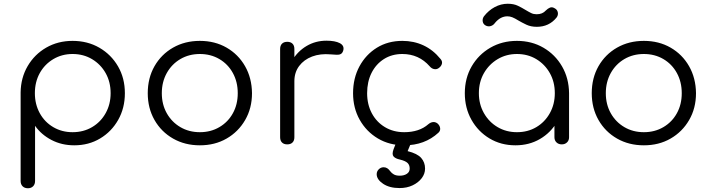

<svg xmlns="http://www.w3.org/2000/svg" viewBox="-20 -770 3792 1024"><path d="M129 234Q111 234 100.5 223.5Q90 213 90 195V-277Q91 -355 127.5 -417.5Q164 -480 226.5 -516Q289 -552 367 -552Q447 -552 510 -515.5Q573 -479 609.5 -416Q646 -353 646 -273Q646 -194 610.5 -131Q575 -68 514 -31.5Q453 5 376 5Q309 5 254.5 -23.5Q200 -52 167 -99V195Q167 213 156.5 223.5Q146 234 129 234ZM367 -65Q425 -65 471 -92Q517 -119 543.5 -166.5Q570 -214 570 -273Q570 -333 543.5 -380Q517 -427 471 -454.5Q425 -482 367 -482Q310 -482 264 -454.5Q218 -427 192 -380Q166 -333 166 -273Q166 -214 192 -166.5Q218 -119 264 -92Q310 -65 367 -65Z M1046 5Q966 5 903 -31Q840 -67 804 -130Q768 -193 768 -273Q768 -354 804 -417Q840 -480 903 -516Q966 -552 1046 -552Q1126 -552 1188.5 -516Q1251 -480 1287 -417Q1323 -354 1324 -273Q1324 -193 1287.5 -130Q1251 -67 1188.5 -31Q1126 5 1046 5ZM1046 -65Q1104 -65 1150 -92Q1196 -119 1222 -166Q1248 -213 1248 -273Q1248 -333 1222 -380.5Q1196 -428 1150 -455Q1104 -482 1046 -482Q988 -482 942 -455Q896 -428 869.5 -380.5Q843 -333 843 -273Q843 -213 869.5 -166Q896 -119 942 -92Q988 -65 1046 -65Z M1506 -337Q1509 -399 1538.5 -448Q1568 -497 1615.5 -525Q1663 -553 1721 -553Q1767 -553 1792 -540Q1817 -527 1811 -502Q1807 -487 1797.5 -482Q1788 -477 1774.5 -478Q1761 -479 1744 -480Q1688 -485 1644.5 -468.5Q1601 -452 1575.5 -418Q1550 -384 1550 -337ZM1512 0Q1494 0 1484 -10Q1474 -20 1474 -38V-509Q1474 -527 1484 -537Q1494 -547 1512 -547Q1530 -547 1540 -537Q1550 -527 1550 -509V-38Q1550 -20 1540 -10Q1530 0 1512 0Z M2136 5Q2057 5 1995.5 -31.5Q1934 -68 1898.5 -131Q1863 -194 1863 -273Q1863 -353 1897 -416Q1931 -479 1990 -515.5Q2049 -552 2126 -552Q2187 -552 2238.5 -528Q2290 -504 2329 -456Q2340 -444 2337 -430.5Q2334 -417 2320 -407Q2309 -399 2295.5 -401.5Q2282 -404 2272 -416Q2214 -482 2126 -482Q2070 -482 2027.5 -455Q1985 -428 1961.5 -381Q1938 -334 1938 -273Q1938 -213 1963 -166Q1988 -119 2033 -92Q2078 -65 2136 -65Q2175 -65 2207.5 -75.5Q2240 -86 2265 -108Q2277 -118 2290 -119Q2303 -120 2314 -111Q2326 -100 2327.5 -86Q2329 -72 2318 -62Q2245 5 2136 5ZM2111 233Q2057 233 2023 210Q1989 187 1989 159Q1989 144 2000 133Q2011 122 2026 122Q2037 122 2045.5 127.5Q2054 133 2061 143Q2069 154 2081 160.5Q2093 167 2112 167Q2135 167 2150 157Q2165 147 2165 129Q2165 110 2153.5 99Q2142 88 2113 81Q2089 76 2079 64.5Q2069 53 2079 26L2095 -15Q2100 -29 2110.5 -37Q2121 -45 2139 -45Q2158 -45 2167.5 -31.5Q2177 -18 2169 0L2154 36Q2206 49 2226.5 72.5Q2247 96 2247 129Q2247 157 2229 180.5Q2211 204 2180.5 218.5Q2150 233 2111 233Z M2729 5Q2652 5 2591 -31.5Q2530 -68 2494.5 -131Q2459 -194 2459 -273Q2459 -353 2495.5 -416Q2532 -479 2595 -515.5Q2658 -552 2737 -552Q2816 -552 2878.5 -515.5Q2941 -479 2977.5 -416Q3014 -353 3015 -273L2984 -249Q2984 -177 2950.5 -119.5Q2917 -62 2859.5 -28.5Q2802 5 2729 5ZM2737 -65Q2795 -65 2840.5 -92Q2886 -119 2912.5 -166.5Q2939 -214 2939 -273Q2939 -333 2912.5 -380Q2886 -427 2840.5 -454.5Q2795 -482 2737 -482Q2680 -482 2634 -454.5Q2588 -427 2561 -380Q2534 -333 2534 -273Q2534 -214 2561 -166.5Q2588 -119 2634 -92Q2680 -65 2737 -65ZM2976 0Q2959 0 2948 -10.5Q2937 -21 2937 -38V-209L2956 -288L3015 -273V-38Q3015 -21 3004 -10.5Q2993 0 2976 0ZM2843 -627Q2811 -627 2787 -638.5Q2763 -650 2746 -660Q2725 -673 2712 -678Q2699 -683 2686 -683Q2668 -683 2651.5 -674.5Q2635 -666 2620 -648Q2611 -635 2597 -631Q2583 -627 2570 -634Q2557 -641 2554.5 -655.5Q2552 -670 2561 -683Q2586 -715 2619 -732.5Q2652 -750 2688 -750Q2720 -750 2742.5 -739Q2765 -728 2781 -718Q2801 -706 2813.5 -700Q2826 -694 2842 -694Q2858 -694 2870 -699Q2882 -704 2891 -714Q2902 -725 2913.5 -729.5Q2925 -734 2938 -726Q2952 -719 2955 -704Q2958 -689 2948 -676Q2908 -627 2843 -627Z M3414 5Q3334 5 3271 -31Q3208 -67 3172 -130Q3136 -193 3136 -273Q3136 -354 3172 -417Q3208 -480 3271 -516Q3334 -552 3414 -552Q3494 -552 3556.5 -516Q3619 -480 3655 -417Q3691 -354 3692 -273Q3692 -193 3655.5 -130Q3619 -67 3556.5 -31Q3494 5 3414 5ZM3414 -65Q3472 -65 3518 -92Q3564 -119 3590 -166Q3616 -213 3616 -273Q3616 -333 3590 -380.5Q3564 -428 3518 -455Q3472 -482 3414 -482Q3356 -482 3310 -455Q3264 -428 3237.5 -380.5Q3211 -333 3211 -273Q3211 -213 3237.5 -166Q3264 -119 3310 -92Q3356 -65 3414 -65Z"/></svg>

Font: Comfortaa
Style: Regular
Weight: 400
Designer: Johan Aakerlund
Foundry: Johan Aakerlund
Version: Version 3.104; ttfautohint (v1.8.1.43-b0c9)